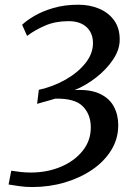

<svg xmlns="http://www.w3.org/2000/svg" viewBox="-20 -768 551 794"><path d="M113.5 5.5Q84 5.5 60.2 1.8Q36.5 -2 15.5 -5L26.5 -62Q43.5 -59.5 63.8 -57Q84 -54.5 107 -54.5Q175.5 -54.5 232 -78.5Q288.5 -102.5 322 -144.5Q355.5 -186.5 355.5 -241Q355.5 -295 322.2 -328.5Q289 -362 208 -360Q200.5 -357.5 185.5 -353.2Q170.5 -349 155.2 -344.8Q140 -340.5 133.5 -338.5L140.5 -396.5Q201 -410 252 -439.2Q303 -468.5 333.8 -507.5Q364.5 -546.5 364.5 -589.5Q364.5 -631.5 337.8 -656Q311 -680.5 263.5 -680.5Q209 -680.5 166.8 -662.2Q124.5 -644 92 -619.5L71.5 -665.5Q89.5 -683 122.2 -702.2Q155 -721.5 201 -735Q247 -748.5 304.5 -748.5Q351 -748.5 389.8 -732.2Q428.5 -716 451.8 -684Q475 -652 475 -605Q475.5 -563.5 448 -522.2Q420.5 -481 377.5 -447.5Q334.5 -414 288.5 -395.5Q352.5 -399 392.2 -380.5Q432 -362 450.5 -327.8Q469 -293.5 469 -250.5Q469 -194 440 -147Q411 -100 361 -66Q311 -32 247.2 -13.2Q183.5 5.5 113.5 5.5Z"/></svg>

Font: Merriweather
Style: Italic
Weight: 400
Italic angle: -7.8°
Designer: Eben Sorkin
Foundry: Eben Sorkin
Version: Version 2.100